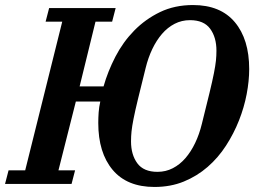

<svg xmlns="http://www.w3.org/2000/svg" viewBox="-50 -730 1020 762"><path d="M563 12Q454 12 397 -56Q340 -124 340 -242Q340 -262 341.5 -283.5Q343 -305 348 -327H251L182 -54H248L234 0H-30L-16 -54H50L197 -644H131L145 -698H409L395 -644H329L266 -387H361Q378 -447 408 -505Q438 -563 482.5 -608.5Q527 -654 585 -682Q643 -710 716 -710Q825 -710 882 -642Q939 -574 939 -456Q939 -409 929 -356.5Q919 -304 898.5 -252Q878 -200 847 -152Q816 -104 774 -67.5Q732 -31 679.5 -9.5Q627 12 563 12ZM575 -48Q608 -48 636 -62.5Q664 -77 686 -102.5Q708 -128 724.5 -162.5Q741 -197 751 -238Q770 -314 781.5 -361.5Q793 -409 799 -439.5Q805 -470 807 -489.5Q809 -509 809 -529Q809 -582 784 -616Q759 -650 704 -650Q671 -650 643 -635.5Q615 -621 593 -595.5Q571 -570 554.5 -535.5Q538 -501 528 -460Q509 -384 497.5 -336.5Q486 -289 480 -258.5Q474 -228 472 -208.5Q470 -189 470 -169Q470 -116 495 -82Q520 -48 575 -48Z"/></svg>

Font: IBM Plex Serif SemiBold
Style: Italic
Weight: 600
Italic angle: -14°
Designer: Mike Abbink, Paul van der Laan, Pieter van Rosmalen
Foundry: Bold Monday
Version: Version 2.5